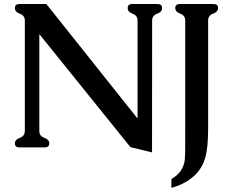

<svg xmlns="http://www.w3.org/2000/svg" viewBox="-20 -715 1120 944"><path d="M656.2 -132.3V-613.8Q656.2 -638.7 632.1 -647.5Q607.9 -656.2 607.9 -675.3Q607.9 -695.3 629.9 -695.3H754.4Q776.9 -695.3 776.9 -675.3Q776.9 -656.2 752.4 -647.5Q728 -638.7 728 -613.8L727.5 34.2L621.1 8.3L173.3 -547.4V-71.3Q173.3 -45.9 197.8 -37.4Q222.2 -28.8 222.2 -10.3Q222.2 9.8 199.7 9.8H75.7Q53.2 9.8 53.2 -10.3Q53.2 -28.8 77.6 -37.4Q102.1 -45.9 102.1 -71.3V-613.8Q102.1 -638.7 77.6 -647.5Q53.2 -656.2 53.2 -675.3Q53.2 -695.3 75.7 -695.3H208ZM1003.4 -87.9Q1003.4 9.3 990 57.6Q976.6 106 943.4 141.1Q897 188.5 822.8 208.5V165.5Q845.2 151.9 860.6 135Q876 118.2 884.8 90.3Q890.1 71.3 890.4 35.6Q890.6 0 890.6 -85V-614.3Q890.6 -639.2 866.2 -647.9Q841.8 -656.7 841.8 -675.8Q841.8 -695.3 864.3 -695.3H1029.8Q1052.2 -695.3 1052.2 -675.8Q1052.2 -656.7 1027.8 -647.9Q1003.4 -639.2 1003.4 -614.3Z"/></svg>

Font: Caudex
Style: Bold
Weight: 700
Version: Version 1.01